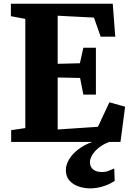

<svg xmlns="http://www.w3.org/2000/svg" viewBox="-20 -763 703 1032"><path d="M116 -74.5V-661.5L38.5 -676V-743H586L599.5 -566H521L485 -668.5L290 -678.5V-420L409.5 -423L428 -506.5H495.5V-254.5H428L410.5 -344L290 -346.5V-67L506.5 -81.5L568 -213L652.5 -189.5L627.5 0H40V-63.5ZM464 249.5Q433.5 249.5 403.2 239.5Q373 229.5 353.5 207.8Q334 186 334 150.5Q334 123.5 350.8 94.5Q367.5 65.5 400 40.5Q432.5 15.5 478 -1L513 -5L569 -1Q534.5 12 511 31Q487.5 50 475.5 70.5Q463.5 91 463.5 109Q463.5 133.5 480.2 147.5Q497 161.5 527 161.5Q549 161.5 563.8 155.2Q578.5 149 594 142.5L596.5 208.5Q576 224.5 539.2 237Q502.5 249.5 464 249.5Z"/></svg>

Font: Merriweather 24pt Black
Style: Regular
Weight: 900
Designer: Eben Sorkin
Foundry: Eben Sorkin
Version: Version 2.100